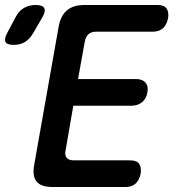

<svg xmlns="http://www.w3.org/2000/svg" viewBox="-110 -750 730 770"><path d="M203 -433H436Q461 -433 473.5 -418.5Q486 -404 481 -379Q477 -354 459.5 -340Q442 -326 417 -326H184L153 -147Q149 -127 157.5 -117Q166 -107 186 -107H412Q438 -107 448 -93Q458 -79 454 -53Q449 -28 434 -14Q419 0 393 0H100Q55 0 37 -21.5Q19 -43 27 -88L125 -642Q133 -687 158.5 -708.5Q184 -730 229 -730H522Q548 -730 558 -716Q568 -702 564 -677Q559 -651 544 -637Q529 -623 503 -623H277Q256 -623 245 -613Q234 -603 230 -583ZM23 -617Q9 -593 -10 -581.5Q-29 -570 -55 -570Q-82 -570 -88 -582Q-94 -594 -81 -618L-49 -678Q-36 -705 -15 -717.5Q6 -730 33 -730Q61 -730 67.5 -717.5Q74 -705 59 -679Z"/></svg>

Font: Maple Mono SemiBold
Style: Italic
Weight: 600
Italic angle: -10°
Monospace: yes
Designer: subframe7536
Version: Version 7.000